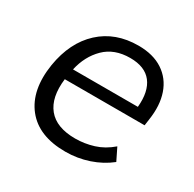

<svg xmlns="http://www.w3.org/2000/svg" viewBox="-121 -639 786 777"><g transform="rotate(30 272.0 -251.0)"><path d="M273 9Q148 9 89 -65.5Q30 -140 50 -267Q69 -382 139 -446.5Q209 -511 316 -511Q385 -511 430.5 -481Q476 -451 494.5 -397.5Q513 -344 502 -273L498 -244H125Q114 -154 153.5 -105.5Q193 -57 281 -57Q324 -57 366 -70Q408 -83 445 -115L473 -58Q433 -26 381 -8.5Q329 9 273 9ZM312 -451Q238 -451 193.5 -407Q149 -363 134 -295H437Q444 -370 412.5 -410.5Q381 -451 312 -451Z"/></g></svg>

Font: Mulish
Style: Italic
Weight: 400
Italic angle: -9°
Designer: Vernon Adams
Foundry: Vernon Adams
Version: Version 3.603; ttfautohint (v1.8.3)